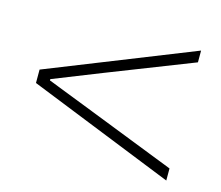

<svg xmlns="http://www.w3.org/2000/svg" viewBox="-67 -649 655 568"><g transform="rotate(15 260.5 -365.0)"><path d="M484 -166V-203L221 -306L75 -363V-367L221 -425L484 -528V-564L37 -386V-345Z"/></g></svg>

Font: Source Han Sans JP ExtraLight
Style: Regular
Weight: 250
Designer: Ryoko NISHIZUKA 西塚涼子 (kana, bopomofo & ideographs); Paul D. Hunt (Latin, Greek & Cyrillic); Sandoll Communications 산돌커뮤니
Foundry: Adobe
Version: Version 2.001;hotconv 1.0.107;makeotfexe 2.5.65593